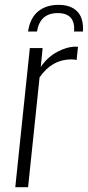

<svg xmlns="http://www.w3.org/2000/svg" viewBox="-20 -778 365 798"><path d="M96.7 -647Q104.5 -702.1 137.7 -730Q170.9 -757.8 223.1 -757.8Q274.4 -757.8 301.3 -730.2Q328.1 -702.6 324.7 -647H288.1Q293.5 -723.6 220.2 -723.6Q146 -723.6 133.8 -647ZM43.5 0 104 -578.1H157.2L149.4 -500Q177.2 -540.5 217.8 -562.3Q258.3 -584 294.4 -584Q294.9 -584 299.1 -583.7Q303.2 -583.5 304.2 -583.5L298.3 -528.3Q290.5 -531.2 277.3 -531.2Q195.8 -531.2 144.5 -456.5L96.7 0Z"/></svg>

Font: Oswald
Style: Extra-Light
Weight: 200
Designer: Vernon Adams
Foundry: Vernon Adams
Version: 3.0; ttfautohint (v0.94.23-7a4d-dirty) -l 8 -r 50 -G 200 -x 